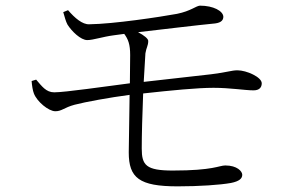

<svg xmlns="http://www.w3.org/2000/svg" viewBox="-20 -689 1040 680"><path d="M92 -402C93 -387 96 -368 100 -358C111 -329 152 -295 176 -295C199 -295 207 -308 244 -318C282 -328 370 -344 439 -353L436 -149C436 -59 473 -29 609 -29C686 -29 759 -34 798 -41C828 -47 838 -57 838 -70C838 -82 820 -103 778 -103C756 -103 736 -85 592 -85C497 -85 482 -104 482 -163C482 -209 484 -286 487 -358C587 -369 679 -378 736 -378C796 -378 847 -369 878 -369C899 -369 907 -380 907 -394C907 -416 853 -440 821 -440C800 -440 785 -433 728 -426L489 -399L495 -500C498 -520 505 -527 505 -544C505 -552 490 -564 469 -575C556 -585 679 -600 742 -606C765 -609 771 -619 771 -630C770 -650 736 -669 688 -669C674 -668 656 -650 607 -640C547 -629 382 -604 296 -603C272 -602 245 -625 221 -653L204 -646C209 -629 213 -613 219 -602C234 -578 266 -547 289 -547C310 -547 344 -559 383 -564L420 -569C434 -550 441 -532 441 -494L440 -394C354 -383 210 -362 172 -362C143 -362 128 -384 108 -407Z"/></svg>

Font: Noto Serif TC Light
Style: Regular
Weight: 300
Designer: Ryoko NISHIZUKA 西塚涼子 (kana & ideographs); Frank Grießhammer (Latin, Greek & Cyrillic); Wenlong ZHANG 张文龙 (bopomofo); San
Foundry: Adobe
Version: Version 2.001;hotconv 1.1.0;makeotfexe 2.6.0